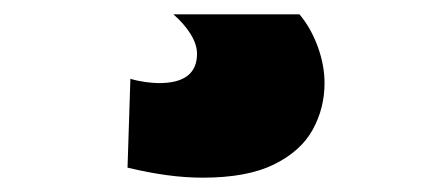

<svg xmlns="http://www.w3.org/2000/svg" viewBox="-20 -28 608 268"><path d="M162 82Q172 85 183 86.5Q194 88 202 88Q255 88 255 47Q255 34 246 19.5Q237 5 222 -8H398Q414 11 423.5 37Q433 63 433 88Q433 123 416.5 153Q400 183 362.5 201.5Q325 220 263 220Q239 220 213 216.5Q187 213 158 206Z"/></svg>

Font: Georama Extended ExtraBold
Style: Regular
Weight: 800
Width: 7
Designer: Jean-Baptiste Levee
Foundry: Production Type
Version: Version 1.000